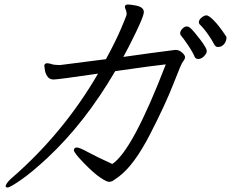

<svg xmlns="http://www.w3.org/2000/svg" viewBox="-20 -771 1040 850"><path d="M842 -519Q833 -541 811.5 -572.5Q790 -604 783 -611.5Q776 -619 778 -628Q780 -637 789 -645.5Q798 -654 806 -654Q814 -654 821.5 -648Q829 -642 841.5 -627Q854 -612 867 -595Q880 -578 888.5 -563.5Q897 -549 895 -540.5Q893 -532 882 -521Q871 -510 858.5 -510Q846 -510 842 -519ZM982 -597Q978 -576 960 -566Q953 -563 943.5 -563Q934 -563 927 -577Q920 -591 901.5 -618Q883 -645 864 -663Q859 -669 861 -677.5Q863 -686 874 -694.5Q885 -703 894.5 -703Q904 -703 927 -680Q950 -657 981 -610Q984 -605 982 -597ZM526 -519Q652 -537 755 -550H759Q773 -550 787 -537.5Q801 -525 799 -515.5Q797 -506 790 -498.5Q783 -491 748 -400.5Q713 -310 643.5 -175Q574 -40 506 11Q494 20 483.5 27Q473 34 462.5 34Q452 34 423 14.5Q394 -5 349.5 -51Q305 -97 307 -107.5Q309 -118 320.5 -118Q332 -118 368.5 -98Q405 -78 477 -45Q567 -104 714 -486Q671 -482 490 -456Q356 -227 190 -72Q120 -7 72 26Q24 59 14 59Q4 59 5 52Q9 36 38 12Q263 -185 414 -445Q236 -419 217 -419Q198 -419 188.5 -434.5Q179 -450 178 -466L176 -481Q178 -490 187 -491H191Q197 -491 216 -485Q232 -483 246 -483L449 -509Q493 -590 516 -644.5Q539 -699 540 -704Q541 -709 540 -716.5Q539 -724 535.5 -731Q532 -738 533 -743Q535 -751 545.5 -751Q556 -751 573 -748Q623 -741 616 -711Q612 -691 581 -626.5Q550 -562 526 -519Z"/></svg>

Font: LXGW Bright GB
Style: Italic
Weight: 400
Italic angle: -12°
Designer: Christian Thalmann (Catharsis Fonts)
Foundry: LXGW / Christian Thalmann (Catharsis Fonts) / Fontworks Inc.
Version: Version 5.510